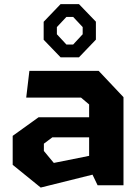

<svg xmlns="http://www.w3.org/2000/svg" viewBox="-20 -876 660 908"><path d="M441.5 0H564V-416.5L446.5 -541H119L104 -414.5H363L401.5 -382V-321.5H162.5L40 -233.5V-96.5L172.5 11L417.5 -50ZM186.5 -688 266.5 -605H353.5L433.5 -688.5V-773.5L353.5 -856.5H266.5L186.5 -773ZM187.5 -162V-196.5L227.5 -226.5H401.5V-139L234.5 -105.5ZM249 -714V-748L294 -796H326L371 -748V-714L326 -665.5H294Z"/></svg>

Font: Monaspace Krypton ExtraBold
Style: Regular
Weight: 800
Designer: Riley Cran & the Lettermatic Team
Foundry: Lettermatic
Version: Version 1.101 (Monaspace Krypton)